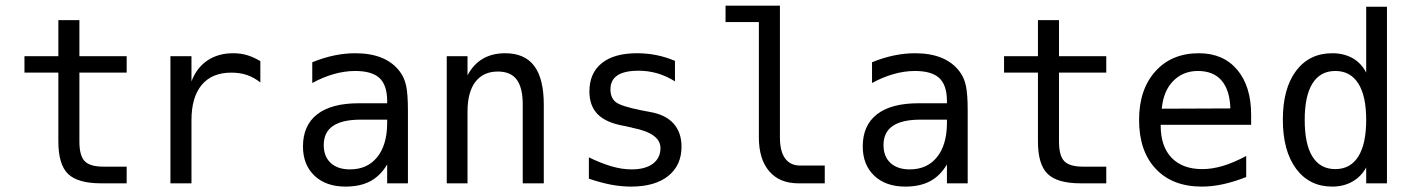

<svg xmlns="http://www.w3.org/2000/svg" viewBox="-20 -655 5040 686"><path d="M263.7 -583V-454.1H432.6V-395.5H263.7V-149.4Q263.7 -98.6 282.7 -79.1Q301.8 -59.6 348.6 -59.6H432.6V0H340.8Q257.8 0 223.1 -33.7Q188.5 -67.4 188.5 -149.4V-395.5H67.4V-454.1H188.5V-583Z M910.2 -360.4Q886.7 -378.9 861.8 -387.2Q836.9 -395.5 806.6 -395.5Q737.3 -395.5 700.7 -351.6Q664.1 -307.6 664.1 -225.6V0H588.9V-454.1H664.1V-364.3Q682.6 -413.1 721.2 -439Q759.8 -464.8 812.5 -464.8Q840.8 -464.8 864.3 -457.5Q887.7 -450.2 910.2 -436.5Z M1268.6 -227.5Q1203.1 -227.5 1169.9 -205.1Q1136.7 -182.6 1136.7 -136.7Q1136.7 -95.7 1161.6 -72.8Q1186.5 -49.8 1230.5 -49.8Q1292 -49.8 1327.1 -92.8Q1362.3 -135.7 1363.3 -211.9V-227.5ZM1437.5 -258.8V0H1363.3V-67.4Q1338.9 -26.4 1302.7 -7.3Q1266.6 11.7 1214.8 11.7Q1144.5 11.7 1103.5 -27.3Q1062.5 -66.4 1062.5 -131.8Q1062.5 -207 1113.3 -246.6Q1164.1 -286.1 1262.7 -286.1H1363.3V-297.9Q1362.3 -352.5 1335 -377Q1307.6 -401.4 1249 -401.4Q1210.9 -401.4 1171.9 -390.1Q1132.8 -378.9 1095.7 -358.4V-432.6Q1136.7 -449.2 1174.8 -457Q1212.9 -464.8 1249 -464.8Q1304.7 -464.8 1344.7 -448.2Q1384.8 -431.6 1409.2 -398.4Q1424.8 -377.9 1431.2 -348.1Q1437.5 -318.4 1437.5 -258.8Z M1922.9 -281.2V0H1847.7V-281.2Q1847.7 -341.8 1826.2 -370.6Q1804.7 -399.4 1758.8 -399.4Q1707 -399.4 1678.7 -362.8Q1650.4 -326.2 1650.4 -255.9V0H1576.2V-454.1H1650.4V-385.7Q1670.9 -424.8 1704.6 -444.8Q1738.3 -464.8 1785.2 -464.8Q1854.5 -464.8 1888.7 -419.4Q1922.9 -374 1922.9 -281.2Z M2391.6 -437.5V-364.3Q2360.4 -383.8 2328.1 -393.1Q2295.9 -402.3 2261.7 -402.3Q2210.9 -402.3 2186 -385.7Q2161.1 -369.1 2161.1 -335.9Q2161.1 -305.7 2179.7 -290.5Q2198.2 -275.4 2272.5 -260.7L2302.7 -254.9Q2358.4 -245.1 2386.7 -213.4Q2415 -181.6 2415 -130.9Q2415 -64.5 2367.7 -26.4Q2320.3 11.7 2234.4 11.7Q2200.2 11.7 2163.6 4.9Q2127 -2 2084 -16.6V-92.8Q2126 -72.3 2164.1 -61Q2202.1 -49.8 2236.3 -49.8Q2286.1 -49.8 2313 -70.3Q2339.8 -90.8 2339.8 -126Q2339.8 -178.7 2240.2 -198.2L2237.3 -199.2L2210 -205.1Q2144.5 -216.8 2115.2 -247.1Q2085.9 -277.3 2085.9 -328.1Q2085.9 -393.6 2129.9 -429.2Q2173.8 -464.8 2255.9 -464.8Q2292 -464.8 2325.7 -458Q2359.4 -451.2 2391.6 -437.5Z M2766.6 -164.1Q2766.6 -114.3 2785.2 -88.9Q2803.7 -63.5 2838.9 -63.5H2926.8V0H2832Q2765.6 0 2728.5 -43Q2691.4 -85.9 2691.4 -164.1V-576.2H2572.3V-634.8H2766.6Z M3268.6 -227.5Q3203.1 -227.5 3169.9 -205.1Q3136.7 -182.6 3136.7 -136.7Q3136.7 -95.7 3161.6 -72.8Q3186.5 -49.8 3230.5 -49.8Q3292 -49.8 3327.1 -92.8Q3362.3 -135.7 3363.3 -211.9V-227.5ZM3437.5 -258.8V0H3363.3V-67.4Q3338.9 -26.4 3302.7 -7.3Q3266.6 11.7 3214.8 11.7Q3144.5 11.7 3103.5 -27.3Q3062.5 -66.4 3062.5 -131.8Q3062.5 -207 3113.3 -246.6Q3164.1 -286.1 3262.7 -286.1H3363.3V-297.9Q3362.3 -352.5 3335 -377Q3307.6 -401.4 3249 -401.4Q3210.9 -401.4 3171.9 -390.1Q3132.8 -378.9 3095.7 -358.4V-432.6Q3136.7 -449.2 3174.8 -457Q3212.9 -464.8 3249 -464.8Q3304.7 -464.8 3344.7 -448.2Q3384.8 -431.6 3409.2 -398.4Q3424.8 -377.9 3431.2 -348.1Q3437.5 -318.4 3437.5 -258.8Z M3763.7 -583V-454.1H3932.6V-395.5H3763.7V-149.4Q3763.7 -98.6 3782.7 -79.1Q3801.8 -59.6 3848.6 -59.6H3932.6V0H3840.8Q3757.8 0 3723.1 -33.7Q3688.5 -67.4 3688.5 -149.4V-395.5H3567.4V-454.1H3688.5V-583Z M4450.2 -245.1V-209H4127V-207Q4127 -131.8 4166 -91.3Q4205.1 -50.8 4275.4 -50.8Q4311.5 -50.8 4350.1 -62.5Q4388.7 -74.2 4432.6 -97.7V-22.5Q4390.6 -5.9 4351.1 2.9Q4311.5 11.7 4274.4 11.7Q4168.9 11.7 4109.4 -51.8Q4049.8 -115.2 4049.8 -226.6Q4049.8 -335 4107.9 -399.9Q4166 -464.8 4263.7 -464.8Q4350.6 -464.8 4400.4 -405.8Q4450.2 -346.7 4450.2 -245.1ZM4376 -267.6Q4374 -333 4344.7 -367.2Q4315.4 -401.4 4259.8 -401.4Q4207 -401.4 4171.9 -365.7Q4136.7 -330.1 4130.9 -266.6Z M4861.3 -395.5V-630.9H4935.5V0H4861.3V-56.6Q4842.8 -23.4 4811.5 -5.9Q4780.3 11.7 4740.2 11.7Q4658.2 11.7 4610.8 -52.2Q4563.5 -116.2 4563.5 -227.5Q4563.5 -338.9 4610.8 -401.9Q4658.2 -464.8 4740.2 -464.8Q4781.2 -464.8 4812.5 -447.3Q4843.8 -429.7 4861.3 -395.5ZM4641.6 -226.6Q4641.6 -139.6 4669.4 -95.2Q4697.3 -50.8 4751 -50.8Q4804.7 -50.8 4833 -95.7Q4861.3 -140.6 4861.3 -226.6Q4861.3 -312.5 4833 -356.9Q4804.7 -401.4 4751 -401.4Q4697.3 -401.4 4669.4 -356.9Q4641.6 -312.5 4641.6 -226.6Z"/></svg>

Font: BabelStone Irk Bitig Colour
Style: Regular
Weight: 400
Designer: Andrew West
Foundry: BabelStone
Version: Version 1.03 June 7, 2023